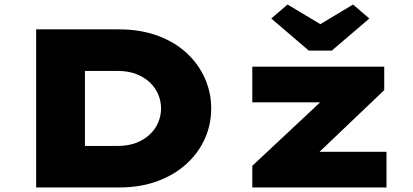

<svg xmlns="http://www.w3.org/2000/svg" viewBox="-20 -830 1827 850"><path d="M140 0V-700H506Q601 -700 676.5 -672.5Q752 -645 805 -596.5Q858 -548 886.5 -484.5Q915 -421 915 -350Q915 -278 886.5 -215Q858 -152 804.5 -103.5Q751 -55 675.5 -27.5Q600 0 506 0ZM356 -133 319 -184H501Q549 -184 585 -198.5Q621 -213 645 -236.5Q669 -260 681 -289.5Q693 -319 693 -350Q693 -381 681 -410.5Q669 -440 645 -463.5Q621 -487 585 -501.5Q549 -516 501 -516H316L356 -565ZM1097 0V-96L1484 -458L1496 -377H1097V-535H1681V-431L1317 -84L1302 -158H1691V0ZM1347 -606 1181 -748 1253 -810 1413 -714H1383L1543 -810L1615 -748L1449 -606Z"/></svg>

Font: Lexend Peta Black
Style: Regular
Weight: 900
Version: Version 1.007